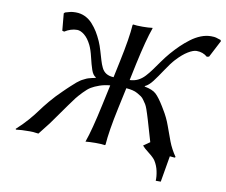

<svg xmlns="http://www.w3.org/2000/svg" viewBox="-85 -764 1189 1010"><g transform="rotate(10 509.5 -258.5)"><path d="M284.7 -168.9Q274.4 -155.3 251.5 -122.1L207 -59.6L157.2 3.9Q149.4 3.4 142.1 2.2Q134.8 1 128.4 0.5Q122.1 0 110.8 0Q63.5 0 37.1 3.9L35.2 0Q68.4 -29.8 95.5 -61Q122.6 -92.3 138.9 -115.2Q155.3 -138.2 183.1 -171.4Q210.9 -204.6 244.6 -236.8L262.2 -253.9L278.8 -269.5L293 -282.2Q303.2 -292 307.1 -294.9L320.3 -304.7Q329.1 -311.5 334.5 -314Q339.8 -316.4 348.6 -321Q357.4 -325.7 365 -327.9Q372.6 -330.1 382.3 -332.5Q392.1 -335 402.8 -336.9L403.3 -339.8Q387.2 -348.6 378.2 -375.2Q369.1 -401.9 360.1 -440.4Q351.1 -479 339.8 -502Q323.2 -535.6 302.5 -552.2Q281.7 -568.8 263.7 -568.8Q230 -568.8 197.3 -547.9L187 -550.8L178.7 -642.1L184.6 -647.9Q190.9 -649.4 200.2 -652.3L213.4 -655.8Q216.8 -656.7 224.1 -657.5Q231.4 -658.2 240.7 -658.2Q267.1 -658.2 290 -647.5Q313 -636.7 330.6 -617.2Q348.1 -597.7 360.6 -577.4Q373 -557.1 384.8 -530.8Q394.5 -508.8 402.8 -480L417 -432.1Q422.4 -413.1 431.2 -395Q439.9 -377 455.6 -367.4Q471.2 -357.9 495.1 -356.9L513.7 -444.8Q541.5 -575.7 545.9 -645L548.8 -647.9Q564.9 -645 599.1 -645Q614.7 -645 627.9 -645.8Q641.1 -646.5 646.5 -647.5L651.9 -647.9L652.3 -645Q628.9 -580.6 599.6 -444.8L581.1 -356.9Q605.5 -357.9 625 -367.4Q644.5 -377 661.1 -395Q677.7 -413.1 691.4 -432.1L725.6 -480Q746.1 -508.8 765.1 -530.8Q788.1 -557.1 809.1 -577.4Q830.1 -597.7 856 -617.2Q881.8 -636.7 909.2 -647.5Q936.5 -658.2 962.9 -658.2Q972.2 -658.2 979 -657.5Q985.8 -656.7 989.3 -655.8Q992.7 -654.8 1001 -652.1Q1009.3 -649.4 1014.6 -647.9L1018.6 -642.1L971.2 -550.8L959.5 -547.9Q935.5 -568.8 901.9 -568.8Q883.8 -568.8 856.4 -552.2Q829.1 -535.6 797.9 -502Q776.9 -479 751.5 -440.4Q726.1 -401.9 705.8 -375.2Q685.5 -348.6 665.5 -339.8L664.6 -336.9Q707 -329.1 726.3 -311.5Q745.6 -293.9 772.5 -250Q777.3 -241.2 780.3 -236.8Q805.2 -196.8 819.8 -155.3L848.6 -76.2Q863.3 -37.6 889.2 0L885.3 3.9Q876 2.4 858.9 1.5L835 141.1H808.1Q809.6 118.7 803.5 89.8Q797.4 61 782.2 37.1Q772.9 22.9 746.1 2.2Q719.2 -18.6 710.4 -29.8L744.6 -53.7Q738.8 -71.3 710.9 -168.9L702.1 -197.3Q699.7 -206.1 693.8 -222.2Q688 -238.3 683.1 -246.1L669.9 -265.6Q662.1 -277.3 653.3 -283.2Q644.5 -289.1 632.3 -296.1Q620.1 -303.2 605 -306.6Q589.8 -310.1 571.3 -311.5L547.4 -200.2Q520 -72.8 515.1 0L512.2 2.9Q496.1 0 461.9 0Q446.3 0 433.1 0.7Q419.9 1.5 414.6 2L409.2 2.9V0Q432.1 -64 461.4 -200.2L485.4 -311.5Q455.1 -309.1 429.4 -300Q403.8 -291 386.7 -280.8Q369.6 -270.5 349.1 -249Q328.6 -227.5 317.4 -213.4Z"/></g></svg>

Font: Linux Biolinum G
Style: Italic
Weight: 400
Italic angle: -12°
Designer: Philipp H. Poll
Foundry: Philipp H. Poll
Version: Version 0.5.1